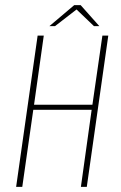

<svg xmlns="http://www.w3.org/2000/svg" viewBox="-20 -730 473 750"><path d="M43 0 127 -591H151L113 -321H341L380 -591H403L319 0H296L338 -301H110L67 0ZM173 -628 270 -710H295L368 -628H347L279 -693L195 -628Z"/></svg>

Font: Alumni Sans SC Thin
Style: Italic
Weight: 100
Italic angle: -8°
Designer: Robert E. Leuschke
Foundry: Robert E. Leuschke
Version: Version 1.016